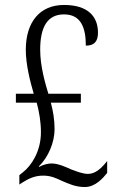

<svg xmlns="http://www.w3.org/2000/svg" viewBox="-20 -744 473 774"><path d="M322 10C365 10 396 -27 412 -47V-95C391 -68 366 -43 335 -43C315 -43 291 -52 267 -61C247 -70 215 -85 189 -85C175 -85 158 -82 137 -71V-74C175 -110 200 -171 200 -223C200 -262 194 -296 185 -330H306V-366H175C162 -409 142 -477 142 -544C142 -633 170 -686 238 -686C306 -686 326 -633 326 -560C357 -560 375 -574 375 -612C375 -678 334 -724 238 -724C142 -724 84 -657 84 -543C84 -485 101 -417 116 -366H44V-330H128C138 -293 145 -252 145 -211C145 -133 106 -76 73 -50L58 -38V0L70 -8C97 -25 121 -36 154 -36C185 -36 206 -26 229 -15C258 -3 284 10 322 10Z"/></svg>

Font: Noto Serif Bengali ExtraCondensed Light
Style: Regular
Weight: 300
Width: 2
Designer: Juan Bruce, Universal Thirst, Indian Type Foundry and the Monotype Design Team.
Foundry: Monotype Imaging Inc.
Version: Version 2.003